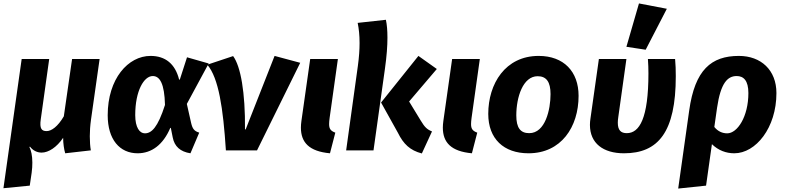

<svg xmlns="http://www.w3.org/2000/svg" viewBox="-32 -874 4565 1116"><path d="M387 -531 339 -198C304 -138 267 -112 239 -112C210 -112 197 -126 205 -181L254 -531H94L-12 220L141 205L152 130C155 109 156 89 156 71C156 31 149 0 139 -19L142 -22C160 2 185 13 210 13C250 13 298 -18 335 -73C335 -41 340 -6 347 17L496 0C492 -23 490 -50 490 -82C490 -111 492 -143 497 -179L547 -531Z M1075 17 1126 -103C1097 -112 1087 -125 1079 -159L1054 -270L1181 -505L1055 -541L1013 -411C1012 -411 1010 -412 1009 -412C986 -503 929 -549 843 -549C713 -549 594 -417 594 -204C594 -63 664 17 768 17C849 17 916 -32 958 -131L961 -130L972 -75C982 -23 1016 8 1075 17ZM810 -99C780 -99 754 -132 754 -205C754 -347 805 -432 856 -432C897 -432 924 -388 927 -264C885 -133 849 -99 810 -99Z M1462 0 1713 -509 1564 -549 1396 -122H1392C1394 -336 1367 -489 1323 -548L1173 -498C1239 -420 1265 -246 1281 0Z M1932 -531H1771L1720 -171C1718 -157 1717 -144 1717 -132C1717 -46 1765 6 1886 17L1917 -103C1890 -113 1881 -125 1881 -153C1881 -163 1882 -174 1884 -189Z M2281 -102C2313 -37 2351 0 2420 18L2479 -110C2450 -122 2437 -134 2413 -174L2346 -284L2507 -473L2400 -549L2183 -278ZM2205 -471C2216 -548 2220 -608 2220 -655C2220 -698 2217 -731 2211 -759L2047 -741C2054 -707 2058 -669 2058 -624C2058 -585 2055 -541 2048 -490L1980 0H2139Z M2757 -531H2596L2545 -171C2543 -157 2542 -144 2542 -132C2542 -46 2590 6 2711 17L2742 -103C2715 -113 2706 -125 2706 -153C2706 -163 2707 -174 2709 -189Z M3099 -549C2905 -549 2806 -387 2806 -212C2806 -67 2896 17 3040 17C3230 17 3331 -136 3331 -317C3331 -458 3245 -549 3099 -549ZM3093 -431C3144 -431 3168 -398 3168 -327C3168 -238 3138 -100 3044 -100C2993 -100 2969 -131 2969 -203C2969 -310 3008 -431 3093 -431Z M3721 -585 3844 -823 3682 -854 3609 -602ZM3734 -531C3736 -503 3737 -475 3737 -448C3737 -186 3685 -100 3611 -100C3577 -100 3559 -117 3559 -161C3559 -171 3560 -182 3562 -195L3609 -531H3449L3400 -185C3398 -172 3397 -160 3397 -148C3397 -41 3474 17 3595 17C3794 17 3896 -106 3896 -431C3896 -466 3895 -500 3892 -531Z M4236 17C4361 17 4481 -131 4481 -333C4481 -467 4391 -549 4263 -549C4102 -549 4007 -468 3974 -232L3910 222L4072 205L4106 -36C4143 0 4188 17 4236 17ZM4318 -333C4318 -196 4254 -99 4195 -99C4167 -99 4141 -110 4120 -136L4136 -248C4157 -392 4197 -432 4250 -432C4290 -432 4318 -406 4318 -333Z"/></svg>

Font: Fira Sans OT
Style: Bold Italic
Weight: 700
Italic angle: -8°
Designer: Carrois Corporate & Edenspiekermann
Foundry: Carrois Corporate GbR & Edenspiekermann AG
Version: Version 2.001